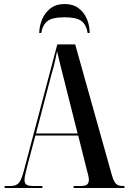

<svg xmlns="http://www.w3.org/2000/svg" viewBox="-20 -935 639 955"><path d="M3 0V-10H33Q61 -10 74 -25.5Q87 -41 99 -87L265 -714H354L537 -62Q546 -32 557 -21Q568 -10 591 -10H599V0H346V-10H381Q406 -10 414 -18Q422 -26 422 -41Q422 -51 418 -66.5Q414 -82 410 -97L369 -261H156L117 -114Q111 -91 106.5 -71.5Q102 -52 102 -40Q102 -24 111 -17Q120 -10 142 -10H191V0ZM159 -271H366L298 -541Q285 -592 277.5 -622.5Q270 -653 264 -680Q257 -646 251.5 -622Q246 -598 236 -565ZM175 -771Q176 -808 190.5 -841Q205 -874 232.5 -894.5Q260 -915 301 -915Q343 -915 370.5 -894.5Q398 -874 412 -841Q426 -808 426 -771H416Q409 -812 385 -830.5Q361 -849 301 -849Q240 -849 216 -830Q192 -811 185 -771Z"/></svg>

Font: Noto Serif Display ExtraCondensed SemiBold
Style: Regular
Weight: 600
Width: 2
Designer: Monotype Design Team
Foundry: Monotype Imaging Inc.
Version: Version 2.009